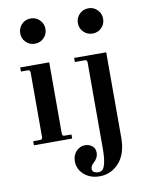

<svg xmlns="http://www.w3.org/2000/svg" viewBox="-102 -795 842 1108"><g transform="rotate(-10 319.0 -241.0)"><path d="M103.3 -702.4Q124.5 -724.1 155.8 -724.1Q187 -724.1 208.5 -702.4Q230 -680.7 230 -649.9Q230 -619.1 208.5 -597.7Q187 -576.2 155.8 -576.2Q124.5 -576.2 103.3 -597.7Q82 -619.1 82 -649.9Q82 -680.7 103.3 -702.4ZM217.8 -456.1V-40Q217.8 -30.8 221.2 -27.3Q224.6 -23.9 233.9 -23.9H272V0H47.9V-23.9H85.9Q95.2 -23.9 98.6 -27.3Q102.1 -30.8 102.1 -40V-416Q102.1 -425.3 98.6 -428.7Q95.2 -432.1 85.9 -432.1H47.9V-456.1ZM551.8 -456.1V43.9Q551.8 138.7 505.4 190.4Q459 242.2 391.1 242.2Q336.4 242.2 300.3 210.4Q264.2 178.7 264.2 132.8Q264.2 96.7 286.1 73.7Q308.1 50.8 337.9 50.8Q361.3 50.8 379.2 64.7Q397 78.6 397 104Q397 135.3 369.1 160.2Q352.1 175.3 352.1 191.9Q352.1 206.1 363 211.9Q374 217.8 387.2 217.8Q402.8 217.8 412.8 208Q422.9 198.2 429.4 168.2Q436 138.2 436 85.9V-416Q436 -425.3 432.6 -428.7Q429.2 -432.1 419.9 -432.1H363.8V-456.1ZM441.4 -702.4Q462.9 -724.1 494.1 -724.1Q525.4 -724.1 546.6 -702.4Q567.9 -680.7 567.9 -649.9Q567.9 -619.1 546.6 -597.7Q525.4 -576.2 494.1 -576.2Q462.9 -576.2 441.4 -597.7Q419.9 -619.1 419.9 -649.9Q419.9 -680.7 441.4 -702.4Z"/></g></svg>

Font: Flanker Steampunk
Style: Bold
Weight: 700
Designer: Alexey Kryukov, Leonardo Di Lena
Foundry: Alexey Kryukov, Leonardo Di Lena
Version: 1.210